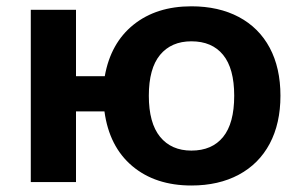

<svg xmlns="http://www.w3.org/2000/svg" viewBox="-20 -569 946 600"><path d="M306.4 -220.9H217.5V0H76.2V-538.3H217.5V-330.8H307.4Q325.7 -434.3 397.2 -491.8Q468.8 -549.3 578.1 -549.3Q663.3 -549.3 726.3 -515.9Q789.3 -482.4 822.9 -419.6Q856.4 -356.7 856.4 -269.8Q856.4 -183.3 822.9 -120.1Q789.3 -56.9 726.3 -23.1Q663.3 10.7 578.1 10.7Q465.6 10.7 393.4 -50Q321.3 -110.8 306.4 -220.9ZM711.9 -269.8Q711.9 -355 677.2 -397.5Q642.6 -439.9 578.1 -439.9Q515.4 -439.9 480.2 -397.5Q445.1 -355 445.1 -269.8Q445.1 -184.6 480.2 -141.5Q515.4 -98.4 578.1 -98.4Q642.6 -98.4 677.2 -141Q711.9 -183.6 711.9 -269.8Z"/></svg>

Font: Min Sans VF VF
Style: Regular
Weight: 400
Designer: Jinseong-Kim, NotoSansCJK, Nunito
Foundry: Jinseong-Kim
Version: Version 1.420;Glyphs 3.1.2 (3151)